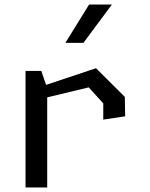

<svg xmlns="http://www.w3.org/2000/svg" viewBox="-20 -826 660 846"><path d="M435 -299 531.5 -313.5 530 -399 403 -525.5 183 -452 162 -513.5H92.5V0H188V-397L371 -441L435 -370.5ZM347.5 -637H268L372.5 -806H473Z"/></svg>

Font: Monaspace Krypton
Style: Regular
Weight: 400
Designer: Riley Cran & the Lettermatic Team
Foundry: Lettermatic
Version: Version 1.200 (Monaspace Krypton)